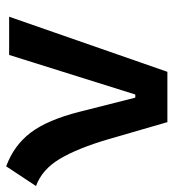

<svg xmlns="http://www.w3.org/2000/svg" viewBox="8 -578 567 628"><g transform="rotate(-90 292.0 -263.5)"><path d="M207 0 151.9 -190.4Q122.1 -292.5 87.2 -351.3Q52.2 -410.2 -2 -429.7L62.5 -527.3Q130.9 -502 172.4 -447.5Q213.9 -393.1 240.7 -288.1L287.1 -105H297.4L426.8 -517.6H551.8L371.6 0Z"/></g></svg>

Font: Cascadia Code SemiBold
Style: Regular
Weight: 600
Monospace: yes
Designer: Aaron Bell
Foundry: Saja Typeworks
Version: Version 2404.023; ttfautohint (v1.8.4)